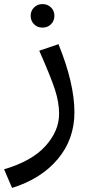

<svg xmlns="http://www.w3.org/2000/svg" viewBox="-20 -645 442 939"><path d="M130 -568Q130 -592 146.5 -608.5Q163 -625 188 -625Q213 -625 229.5 -608.5Q246 -592 246 -568Q246 -543 229.5 -526.5Q213 -510 188 -510Q163 -510 146.5 -526.5Q130 -543 130 -568ZM0 183Q136 143 202.5 69Q269 -5 269 -88Q269 -144 249 -206Q229 -268 172 -397L266 -429Q344 -237 344 -96Q344 36 262.5 133Q181 230 39 274Z"/></svg>

Font: Fira GO
Style: Regular
Weight: 400
Designer: Carrois Corporate
Foundry: Carrois Corporate GbR
Version: Version 0.300